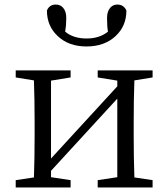

<svg xmlns="http://www.w3.org/2000/svg" viewBox="-20 -823 739 843"><path d="M49 0V-32L129 -44Q132 -128 132 -228V-286Q132 -388 129 -470L49 -483V-514H290V-483L204 -469V-127L495 -444V-469L409 -483V-514H650V-483L570 -470Q567 -388 567 -286V-228Q567 -128 570 -44L650 -32V0H409V-32L495 -45V-390L204 -73V-45L290 -32V0ZM360 -654Q417 -654 454 -684Q450 -707 450 -744Q450 -773 464 -789Q476 -803 495 -803Q523 -803 535 -777Q535 -709 488 -665Q439 -619 360 -619Q281 -619 233 -665Q186 -709 186 -777Q197 -803 225 -803Q245 -803 257 -789Q271 -773 271 -744Q271 -712 266 -684Q302 -654 360 -654Z"/></svg>

Font: Cactus Classical Serif
Style: Regular
Weight: 400
Designer: Henry Chan (via Glyphwiki)、田海東、宇文滿月
Foundry: Moonlit Owen
Version: Version 1.000